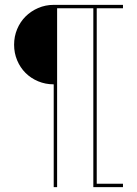

<svg xmlns="http://www.w3.org/2000/svg" viewBox="-20 -770 565 790"><path d="M215 0H201V-423Q167 -423 137 -435.5Q107 -448 85 -470Q63 -492 50.5 -522Q38 -552 38 -586Q38 -620 50.5 -650Q63 -680 85 -702Q107 -724 137 -737Q167 -750 201 -750H486V-736H378V-14H486V0H364V-736H215Z"/></svg>

Font: Josefin Slab Thin
Style: Regular
Weight: 100
Designer: Santiago Orozco
Foundry: Typemade
Version: Version 2.000